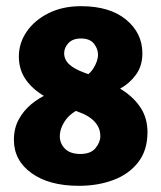

<svg xmlns="http://www.w3.org/2000/svg" viewBox="-20 -586 522 621"><path d="M25 -133.5Q25 -171.5 40.8 -200Q56.5 -228.5 81 -248.8Q105.5 -269 132.2 -280.8Q159 -292.5 181.5 -296.5L272.5 -249Q214.5 -228 194 -200.2Q173.5 -172.5 173.5 -145Q173.5 -122 190.2 -105Q207 -88 240 -88Q273.5 -88 289 -107Q304.5 -126 304.5 -145.5Q304.5 -164.5 296 -179Q287.5 -193.5 272.8 -204.2Q258 -215 239 -222L204.5 -235.5Q152 -256 115.5 -279.8Q79 -303.5 60 -333.8Q41 -364 41 -403.5Q41 -446.5 66.2 -483.5Q91.5 -520.5 136.8 -543.2Q182 -566 242 -566Q335 -566 387.8 -522.5Q440.5 -479 440.5 -413.5Q440.5 -372.5 419.5 -344Q398.5 -315.5 368 -299Q337.5 -282.5 308.5 -277L222.5 -321.5Q265 -338.5 281 -363.2Q297 -388 297 -409.5Q297 -428 283.8 -444.8Q270.5 -461.5 242 -461.5Q215 -461.5 201.2 -446.5Q187.5 -431.5 187.5 -414Q187.5 -393 204 -377.8Q220.5 -362.5 252.5 -351L288.5 -338Q339 -319 377 -294Q415 -269 436 -235.8Q457 -202.5 457 -158.5Q457 -100 427.2 -61.5Q397.5 -23 347.2 -4Q297 15 235 15Q139 15 82 -26Q25 -67 25 -133.5Z"/></svg>

Font: Signika SC
Style: Regular
Weight: 300
Designer: Anna Giedryś
Foundry: Anna Giedryś
Version: Version 2.000